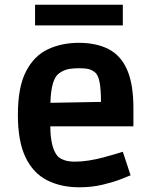

<svg xmlns="http://www.w3.org/2000/svg" viewBox="-20 -782 640 816"><path d="M317 14Q239 14 180 -16Q121 -46 88.5 -113.5Q56 -181 56 -294Q56 -412 90.5 -478.5Q125 -545 183.5 -572.5Q242 -600 315 -600Q389 -600 441 -573.5Q493 -547 520 -486Q547 -425 547 -322V-245H133L194 -265Q193 -221 197.5 -191Q202 -161 210 -143Q218 -125 228 -115Q239 -106 256 -100.5Q273 -95 299 -95Q327 -95 358.5 -100Q390 -105 419.5 -113Q449 -121 471 -127.5Q493 -134 502 -137L535 -37Q526 -33 494 -20.5Q462 -8 416 3Q370 14 317 14ZM194 -318 134 -344 471 -350 409 -324Q410 -378 406 -414.5Q402 -451 390 -468Q383 -477 368 -484.5Q353 -492 317 -492Q275 -492 254.5 -483.5Q234 -475 222 -462Q193 -428 194 -318ZM129 -674V-762H502V-674Z"/></svg>

Font: Ruda ExtraBold
Style: Regular
Weight: 800
Designer: Mariela Monsalve and Angelina Sanchez
Foundry: Mariela Monsalve and Angelina Sanchez
Version: Version 2.000